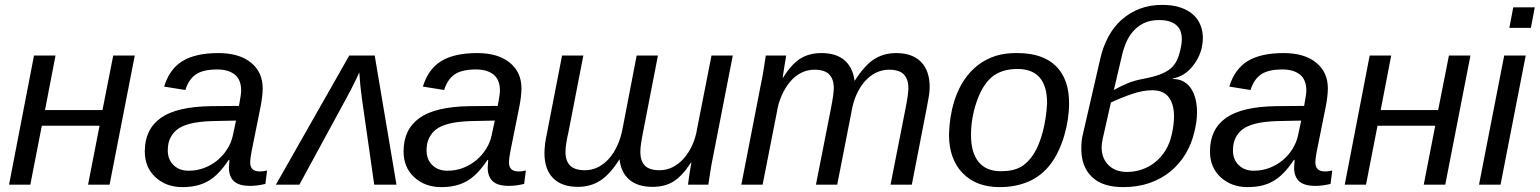

<svg xmlns="http://www.w3.org/2000/svg" viewBox="-20 -755 6295 785"><path d="M207 -528 164 -305H399L443 -528H531L428 0H340L387 -241H151L104 0H17L119 -528Z M1003 5Q957 5 936.5 -14Q916 -33 916 -70L918 -101H915Q895 -71 874.5 -49.5Q854 -28 831.5 -15Q809 -2 783 4Q757 10 726 10Q659 10 615 -31Q572 -71 572 -136Q572 -226 637 -272.5Q702 -319 843 -321L957 -322Q966 -370 966 -384Q966 -429 940 -450Q914 -471 868 -471Q810 -471 780.5 -450.5Q751 -430 738 -387L651 -401Q673 -473 726.5 -505.5Q780 -538 873 -538Q958 -538 1006 -499Q1054 -460 1054 -394Q1054 -363 1045 -317L1008 -133Q1006 -121 1004.5 -110.5Q1003 -100 1003 -90Q1003 -54 1043 -54Q1057 -54 1072 -58L1065 -3Q1031 5 1003 5ZM945 -262 848 -260Q790 -258 756.5 -249Q723 -240 705 -226Q687 -212 676.5 -191Q666 -170 666 -140Q666 -103 689.5 -80Q713 -57 751 -57Q786 -57 816.5 -69Q847 -81 870.5 -101Q894 -121 910 -147Q926 -173 932 -201Z M1408 -528H1512L1601 0H1510L1461 -343Q1459 -360 1456 -382.5Q1453 -405 1451 -433L1449 -459L1437 -433Q1415 -387 1391 -344L1204 0H1108Z M2061 5Q2015 5 1994.5 -14Q1974 -33 1974 -70L1976 -101H1973Q1953 -71 1932.5 -49.5Q1912 -28 1889.5 -15Q1867 -2 1841 4Q1815 10 1784 10Q1717 10 1673 -31Q1630 -71 1630 -136Q1630 -226 1695 -272.5Q1760 -319 1901 -321L2015 -322Q2024 -370 2024 -384Q2024 -429 1998 -450Q1972 -471 1926 -471Q1868 -471 1838.5 -450.5Q1809 -430 1796 -387L1709 -401Q1731 -473 1784.5 -505.5Q1838 -538 1931 -538Q2016 -538 2064 -499Q2112 -460 2112 -394Q2112 -363 2103 -317L2066 -133Q2064 -121 2062.5 -110.5Q2061 -100 2061 -90Q2061 -54 2101 -54Q2115 -54 2130 -58L2123 -3Q2089 5 2061 5ZM2003 -262 1906 -260Q1848 -258 1814.5 -249Q1781 -240 1763 -226Q1745 -212 1734.5 -191Q1724 -170 1724 -140Q1724 -103 1747.5 -80Q1771 -57 1809 -57Q1844 -57 1874.5 -69Q1905 -81 1928.5 -101Q1952 -121 1968 -147Q1984 -173 1990 -201Z M2670 -528 2610 -219Q2598 -160 2598 -134Q2598 -97 2616.5 -78Q2635 -59 2677 -59Q2705 -59 2730 -71.5Q2755 -84 2775.5 -107Q2796 -130 2810.5 -162Q2825 -194 2831 -233L2889 -528H2976L2895 -113Q2890 -90 2885.5 -61.5Q2881 -33 2876 0H2793Q2793 -2 2794.5 -11.5Q2796 -21 2798 -37Q2803 -71 2807 -90H2805Q2769 -35 2733.5 -13Q2698 9 2648 9Q2588 9 2553.5 -20Q2519 -49 2513 -104Q2474 -42 2434 -16.5Q2394 9 2343 9Q2277 9 2241.5 -26.5Q2206 -62 2206 -129Q2206 -163 2216 -209L2278 -528H2365L2305 -219Q2292 -163 2292 -134Q2292 -97 2311 -78Q2330 -59 2372 -59Q2400 -59 2425 -71.5Q2450 -84 2470 -106.5Q2490 -129 2504.5 -161Q2519 -193 2526 -232L2583 -528Z M3316 0 3377 -310Q3389 -371 3389 -395Q3389 -431 3370.5 -450.5Q3352 -470 3310 -470Q3281 -470 3256 -457.5Q3231 -445 3211 -421.5Q3191 -398 3176.5 -366Q3162 -334 3156 -295L3098 0H3011L3092 -416Q3097 -439 3101.5 -467Q3106 -495 3111 -528H3194Q3194 -523 3188 -490L3180 -438H3182Q3217 -494 3253 -516Q3289 -538 3339 -538Q3399 -538 3433 -508.5Q3467 -479 3474 -424Q3515 -488 3554 -513Q3593 -538 3644 -538Q3710 -538 3745.5 -502Q3781 -466 3781 -399Q3781 -383 3778 -363.5Q3775 -344 3770 -319L3708 0H3621L3682 -310Q3694 -371 3694 -395Q3694 -431 3675.5 -450.5Q3657 -470 3615 -470Q3586 -470 3561 -457.5Q3536 -445 3516 -422.5Q3496 -400 3481.5 -367.5Q3467 -335 3461 -296L3403 0Z M4351 -333Q4351 -301 4346 -267.5Q4341 -234 4331.5 -201.5Q4322 -169 4308 -139Q4294 -109 4276 -85Q4240 -37 4187 -13.5Q4134 10 4067 10Q3971 10 3915.5 -47.5Q3860 -105 3860 -205Q3862 -278 3881 -339.5Q3900 -401 3934.5 -445Q3969 -489 4018.5 -513.5Q4068 -538 4133 -538H4140Q4243 -538 4297 -485Q4351 -432 4351 -333ZM4261 -333Q4261 -473 4140 -473Q4074 -473 4034 -439Q3995 -405 3972 -336Q3950 -270 3950 -203Q3950 -131 3981 -93Q4012 -55 4072 -55Q4122 -55 4152.5 -72Q4183 -89 4206 -125Q4229 -161 4243.5 -216.5Q4258 -272 4261 -333Z M4775 -432Q4801 -432 4819.5 -421.5Q4838 -411 4850 -392.5Q4862 -374 4868 -349.5Q4874 -325 4874 -297Q4874 -278 4871.5 -258.5Q4869 -239 4864 -219Q4853 -169 4828 -127Q4803 -85 4766 -54.5Q4729 -24 4680.5 -7Q4632 10 4572 10Q4487 10 4444 -32Q4401 -74 4401 -146Q4401 -162 4402.5 -178.5Q4404 -195 4409 -213L4479 -517Q4490 -565 4512 -605.5Q4534 -646 4566 -674.5Q4598 -703 4639.5 -719Q4681 -735 4732 -735Q4776 -735 4807.5 -724Q4839 -713 4859 -694.5Q4879 -676 4888.5 -651.5Q4898 -627 4898 -599Q4898 -581 4893 -558Q4883 -516 4852 -479.5Q4821 -443 4775 -434ZM4489 -190Q4484 -168 4484 -153Q4484 -108 4512 -80Q4540 -52 4588 -52Q4619 -52 4648.5 -62Q4678 -72 4702.5 -91.5Q4727 -111 4745 -140Q4763 -169 4771 -206Q4780 -246 4780 -279Q4780 -329 4758.5 -357.5Q4737 -386 4691 -386Q4653 -386 4609 -371Q4565 -356 4522 -336ZM4534 -387Q4566 -405 4592.5 -415.5Q4619 -426 4651 -432Q4694 -440 4721 -450Q4748 -460 4765 -474Q4782 -488 4791.5 -508Q4801 -528 4807 -556Q4812 -578 4812 -595Q4812 -611 4807.5 -625Q4803 -639 4792.5 -649.5Q4782 -660 4764 -666.5Q4746 -673 4719 -673Q4682 -673 4656 -660Q4630 -647 4612 -626Q4594 -605 4583 -578Q4572 -551 4566 -523Z M5358 5Q5312 5 5291.5 -14Q5271 -33 5271 -70L5273 -101H5270Q5250 -71 5229.5 -49.5Q5209 -28 5186.5 -15Q5164 -2 5138 4Q5112 10 5081 10Q5014 10 4970 -31Q4927 -71 4927 -136Q4927 -226 4992 -272.5Q5057 -319 5198 -321L5312 -322Q5321 -370 5321 -384Q5321 -429 5295 -450Q5269 -471 5223 -471Q5165 -471 5135.5 -450.5Q5106 -430 5093 -387L5006 -401Q5028 -473 5081.5 -505.5Q5135 -538 5228 -538Q5313 -538 5361 -499Q5409 -460 5409 -394Q5409 -363 5400 -317L5363 -133Q5361 -121 5359.5 -110.5Q5358 -100 5358 -90Q5358 -54 5398 -54Q5412 -54 5427 -58L5420 -3Q5386 5 5358 5ZM5300 -262 5203 -260Q5145 -258 5111.5 -249Q5078 -240 5060 -226Q5042 -212 5031.5 -191Q5021 -170 5021 -140Q5021 -103 5044.5 -80Q5068 -57 5106 -57Q5141 -57 5171.5 -69Q5202 -81 5225.5 -101Q5249 -121 5265 -147Q5281 -173 5287 -201Z M5668 -528 5625 -305H5860L5904 -528H5992L5889 0H5801L5848 -241H5612L5565 0H5478L5580 -528Z M6027 0 6130 -528H6218L6115 0ZM6151 -641 6167 -725H6255L6239 -641Z"/></svg>

Font: Libra Sans Modern
Style: Italic
Weight: 400
Italic angle: -12°
Foundry: Stefan Peev, Context Ltd
Version: Version 1.000